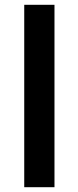

<svg xmlns="http://www.w3.org/2000/svg" viewBox="-20 -780 327 800"><path d="M207 0H81V-760H207Z"/></svg>

Font: Noto Sans Gujarati UI SemiBold
Style: Regular
Weight: 600
Designer: Jelle Bosma - Monotype Design Team, Universal Thirst
Foundry: Monotype Imaging Inc.
Version: Version 2.106; ttfautohint (v1.8.4.7-5d5b)